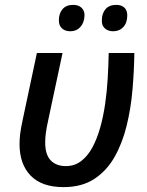

<svg xmlns="http://www.w3.org/2000/svg" viewBox="-20 -756 603 786"><path d="M240 10Q151 10 105.5 -37Q60 -84 60 -166Q60 -186 62.5 -207.5Q65 -229 73 -266L131 -539H236L178 -267Q170 -231 167.5 -210.5Q165 -190 165 -173Q165 -123 187.5 -99.5Q210 -76 250 -76Q285 -76 312 -96.5Q339 -117 358 -152Q377 -187 390 -233Q403 -279 410.5 -331Q418 -383 421 -436.5Q424 -490 425 -539H530Q529 -467 522.5 -390Q516 -313 498.5 -241.5Q481 -170 449 -113.5Q417 -57 366 -23.5Q315 10 240 10ZM443 -628Q423 -628 409.5 -639.5Q396 -651 397 -673Q397 -701 412 -718.5Q427 -736 456 -736Q477 -736 489 -725Q501 -714 501 -693Q501 -663 485 -645.5Q469 -628 443 -628ZM268 -628Q247 -628 234 -639.5Q221 -651 221 -673Q221 -701 236 -718.5Q251 -736 279 -736Q294 -736 304 -731Q314 -726 320 -716.5Q326 -707 326 -693Q325 -663 309 -645.5Q293 -628 268 -628Z"/></svg>

Font: Noto Sans Display Medium
Style: Italic
Weight: 500
Italic angle: -12°
Designer: Monotype Design Team
Foundry: Monotype Imaging Inc.
Version: Version 2.003